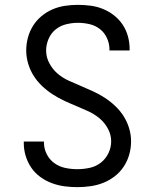

<svg xmlns="http://www.w3.org/2000/svg" viewBox="-20 -763 640 791"><path d="M299 8Q272 8 245.5 4.5Q219 1 193.5 -8.5Q168 -18 146 -34Q124 -50 109 -72Q94 -94 86 -120Q78 -146 78 -173V-180H161V-176Q161 -151 172.5 -128Q184 -105 204.5 -90.5Q225 -76 249.5 -71Q274 -66 299 -66Q324 -66 349.5 -71.5Q375 -77 395 -92.5Q415 -108 426.5 -131.5Q438 -155 438 -181Q438 -208 424.5 -233Q411 -258 390 -275.5Q369 -293 344 -304.5Q319 -316 293.5 -326.5Q268 -337 243.5 -348.5Q219 -360 196 -375Q173 -390 153 -409Q133 -428 118.5 -451Q104 -474 96 -501Q88 -528 88 -555Q88 -582 95 -608Q102 -634 116 -656.5Q130 -679 151 -696.5Q172 -714 196.5 -724.5Q221 -735 247.5 -739Q274 -743 301 -743Q327 -743 353.5 -739.5Q380 -736 404.5 -726Q429 -716 450 -699.5Q471 -683 485.5 -661Q500 -639 507 -613.5Q514 -588 514 -562V-555H431V-559Q431 -583 421 -605.5Q411 -628 392 -643Q373 -658 349 -663.5Q325 -669 301 -669Q277 -669 252.5 -663Q228 -657 209 -641.5Q190 -626 180 -602.5Q170 -579 170 -555Q170 -527 183.5 -502Q197 -477 217.5 -459.5Q238 -442 263.5 -430.5Q289 -419 314 -408.5Q339 -398 364 -386.5Q389 -375 412 -360Q435 -345 455 -326Q475 -307 489.5 -284Q504 -261 512 -234.5Q520 -208 520 -181Q520 -153 512.5 -126.5Q505 -100 490 -77Q475 -54 453 -37Q431 -20 406 -10Q381 0 353.5 4Q326 8 299 8Z"/></svg>

Font: Iosevka Extended
Style: Regular
Weight: 400
Width: 7
Monospace: yes
Designer: Belleve Invis
Foundry: Belleve Invis
Version: Version 32.5.0; ttfautohint (v1.8.4)